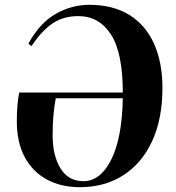

<svg xmlns="http://www.w3.org/2000/svg" viewBox="-20 -765 733 799"><path d="M312 14Q234 14 175 -18Q116 -50 83 -111Q50 -172 50 -260Q50 -296 52.5 -326Q55 -356 60 -380H491Q491 -546 441.5 -622Q392 -698 306 -698Q242 -698 196.5 -666Q151 -634 111 -573L98 -583Q145 -669 211.5 -707Q278 -745 352 -745Q450 -745 518 -703Q586 -661 621 -583Q656 -505 656 -399Q656 -271 613.5 -178.5Q571 -86 493.5 -36Q416 14 312 14ZM327 -11Q398 -11 443 -101Q488 -191 491 -356H212Q206 -324 202.5 -286Q199 -248 199 -202Q199 -117 232 -64Q265 -11 327 -11Z"/></svg>

Font: Literata 72pt
Style: Bold Italic
Weight: 700
Italic angle: -2°
Designer: Latin by Veronika Burian and Jose Scaglione. Greek by Irene Vlachou. Cyrillic by Vera Evstafieva
Foundry: TypeTogether
Version: Version 3.002